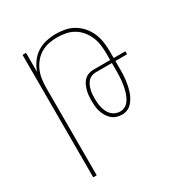

<svg xmlns="http://www.w3.org/2000/svg" viewBox="-173 -656 946 998"><g transform="rotate(-30 300.0 -156.5)"><path d="M99 215V-520H120V-406Q130 -434 147.5 -458.5Q165 -483 190 -499Q215 -515 244.5 -521.5Q274 -528 303 -528Q331 -528 358.5 -522.5Q386 -517 410 -502.5Q434 -488 452.5 -466.5Q471 -445 482 -419Q493 -393 497 -365.5Q501 -338 501 -310V-269H571V-251H501V-205Q501 -188 500.5 -171.5Q500 -155 498 -139Q496 -123 492.5 -106.5Q489 -90 484 -74.5Q479 -59 471 -44.5Q463 -30 452 -17.5Q441 -5 425.5 1.5Q410 8 394 8Q377 8 361 3Q345 -2 332.5 -13Q320 -24 311.5 -38.5Q303 -53 298 -69Q293 -85 291.5 -101.5Q290 -118 290 -135Q290 -150 291.5 -165.5Q293 -181 297 -195.5Q301 -210 307.5 -224Q314 -238 325 -248.5Q336 -259 350.5 -264Q365 -269 380 -269H480V-310Q480 -335 476.5 -360.5Q473 -386 463 -409.5Q453 -433 436.5 -453Q420 -473 398 -486Q376 -499 350.5 -504Q325 -509 300 -509Q275 -509 249.5 -504Q224 -499 202 -486Q180 -473 163.5 -453Q147 -433 137 -409.5Q127 -386 123.5 -360.5Q120 -335 120 -310V215ZM393 -11Q408 -11 421 -18Q434 -25 443 -37Q452 -49 457.5 -62Q463 -75 467 -89Q471 -103 473.5 -117.5Q476 -132 477.5 -146.5Q479 -161 479.5 -175.5Q480 -190 480 -205V-251H380Q368 -251 356 -245.5Q344 -240 336 -230.5Q328 -221 323 -209.5Q318 -198 315 -185.5Q312 -173 311 -160.5Q310 -148 310 -135Q310 -121 311.5 -107Q313 -93 316.5 -79.5Q320 -66 326.5 -53Q333 -40 343 -30.5Q353 -21 366 -16Q379 -11 393 -11Z"/></g></svg>

Font: Iosevka Thin Extended
Style: Regular
Weight: 100
Width: 7
Monospace: yes
Designer: Belleve Invis
Foundry: Belleve Invis
Version: Version 32.5.0; ttfautohint (v1.8.4)